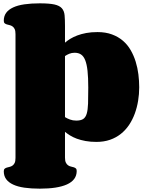

<svg xmlns="http://www.w3.org/2000/svg" viewBox="-20 -841 887 1161"><path d="M220.7 299.8Q168.5 299.8 127.9 293.9Q87.4 288.1 59.6 275.1Q31.7 262.2 17.3 242.4Q2.9 222.7 2.9 194.8Q2.9 184.1 8.1 179.4Q13.2 174.8 21.2 172.4Q29.3 169.9 38.3 168Q47.4 166 55.4 160.4Q63.5 154.8 68.6 144.3Q73.7 133.8 73.7 113.8V-634.8Q73.7 -654.8 68.6 -665.3Q63.5 -675.8 55.4 -681.4Q47.4 -687 38.3 -689Q29.3 -690.9 21.2 -693.4Q13.2 -695.8 8.1 -700.4Q2.9 -705.1 2.9 -715.8Q2.9 -743.7 17.3 -763.4Q31.7 -783.2 59.6 -796.1Q87.4 -809.1 127.9 -814.9Q168.5 -820.8 220.7 -820.8Q277.8 -820.8 308.8 -814Q339.8 -807.1 354 -791Q368.2 -774.9 370.6 -748.8Q373 -722.7 373 -684.1V-583Q386.2 -594.7 404.5 -606Q422.9 -617.2 447 -626.5Q471.2 -635.7 501.5 -641.4Q531.7 -647 569.8 -647Q619.1 -647 657.2 -632.8Q695.3 -618.7 723.4 -594.5Q751.5 -570.3 770.3 -537.6Q789.1 -504.9 800.5 -467.8Q812 -430.7 816.9 -391.1Q821.8 -351.6 821.8 -313Q821.8 -272 815.2 -231.7Q808.6 -191.4 795.2 -154.5Q781.7 -117.7 761 -86.4Q740.2 -55.2 711.4 -32Q682.6 -8.8 645.5 4.2Q608.4 17.1 563 17.1Q526.9 17.1 497.3 11.7Q467.8 6.3 444.3 -2.4Q420.9 -11.2 403.3 -22.2Q385.7 -33.2 373 -43.9V111.8Q373 131.3 378.2 142.1Q383.3 152.8 391.4 158.4Q399.4 164.1 408.4 166Q417.5 168 425.5 170.4Q433.6 172.9 438.7 177.5Q443.8 182.1 443.8 192.9Q443.8 220.7 428.7 241Q413.6 261.2 384.8 274.2Q356 287.1 314.7 293.5Q273.4 299.8 220.7 299.8ZM431.6 -522Q413.6 -522 398.9 -515.9Q384.3 -509.8 373 -502V-132.8Q386.2 -124.5 403.3 -118.2Q420.4 -111.8 440.9 -111.8Q468.3 -111.8 482.9 -121.3Q497.6 -130.9 504.4 -153.8Q511.2 -176.8 512.5 -215.1Q513.7 -253.4 513.7 -311Q513.7 -371.6 509.3 -412.4Q504.9 -453.1 495.1 -477.3Q485.4 -501.5 469.7 -511.7Q454.1 -522 431.6 -522Z"/></svg>

Font: Corben
Style: Bold
Weight: 700
Designer: vernon adams
Foundry: vernon adams
Version: Version 1.101; ttfautohint (v1.6)